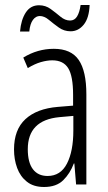

<svg xmlns="http://www.w3.org/2000/svg" viewBox="-20 -737 431 767"><path d="M195 -542Q264 -542 294.5 -497.5Q325 -453 325 -360V0H284L277 -84H275Q260 -44 232.5 -17Q205 10 156 10Q114 10 87.5 -11Q61 -32 48.5 -66Q36 -100 36 -140Q36 -219 81.5 -261Q127 -303 211 -310L272 -315V-358Q272 -433 252.5 -464.5Q233 -496 189 -496Q168 -496 143.5 -489Q119 -482 91 -465L73 -507Q130 -542 195 -542ZM217 -269Q91 -257 91 -141Q91 -88 111.5 -61Q132 -34 170 -34Q222 -34 247.5 -83.5Q273 -133 273 -216V-274ZM60 -611Q64 -658 83 -687Q102 -716 136 -716Q162 -716 182.5 -701Q203 -686 221.5 -670.5Q240 -655 260 -655Q278 -655 288 -671.5Q298 -688 302 -717H338Q336 -665 314.5 -638.5Q293 -612 262 -612Q236 -612 215 -627Q194 -642 175.5 -657.5Q157 -673 139 -673Q123 -673 111.5 -657.5Q100 -642 97 -611Z"/></svg>

Font: Noto Sans Khmer ExtraCondensed Light
Style: Regular
Weight: 300
Width: 2
Designer: Danh Hong and the Monotype Design Team
Foundry: Monotype Imaging Inc.
Version: Version 2.004; ttfautohint (v1.8.4.7-5d5b)